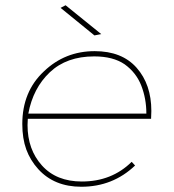

<svg xmlns="http://www.w3.org/2000/svg" viewBox="-20 -712 663 732"><path d="M340 -577 211 -682 230 -692 366 -582ZM290 0Q187 0 126 -67Q95.5 -100.5 80.2 -142.2Q65 -184 65 -239Q65 -363 147.5 -440Q228 -517 341 -517Q445 -517 501 -453.5Q557 -390 557 -289L556 -259H86L85 -235Q85 -142 140 -81Q195 -20 292 -20Q406 -20 482 -95L495 -81Q410 0 290 0ZM538 -279Q538 -335.5 518.8 -385.2Q499.5 -435 455 -467Q411 -497 339 -497Q234 -497 170 -436.5Q106 -376 88 -279Z"/></svg>

Font: Argentum Sans Thin
Style: Italic
Weight: 100
Italic angle: -11°
Designer: Julieta Ulanovsky (font), Cristiano Sobral (main changes and remaster)
Foundry: Julieta Ulanovsky (font), Cristiano Sobral (main changes and remaster)
Version: Version 2.007;June 15, 2022;FontCreator 14.0.0.2814 64-bit; 